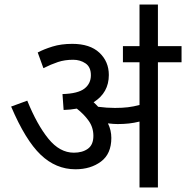

<svg xmlns="http://www.w3.org/2000/svg" viewBox="-20 -825 819 845"><path d="M470 -218Q470 -148 424.5 -114Q379 -80 312 -80Q226 -80 159 -144Q92 -208 29 -356L100 -382Q143 -276 193 -214.5Q243 -153 305 -153Q343 -153 367 -170.5Q391 -188 391 -227Q391 -264 370.5 -293Q350 -322 318 -347Q291 -342 260 -341L255 -411Q323 -413 351.5 -435Q380 -457 380 -494Q380 -530 356.5 -546Q333 -562 302 -562Q265 -562 235 -552Q205 -542 171 -525L146 -594Q172 -608 210.5 -620Q249 -632 298 -632Q376 -632 417.5 -593Q459 -554 459 -495Q459 -417 392 -375Q403 -365 412 -355Q450 -350 486 -350Q518 -350 543 -353Q568 -356 594 -363V-551H521V-622H779V-551H675V0H594V-290Q570 -284 547 -281.5Q524 -279 498 -279Q481 -279 455 -282Q470 -252 470 -218ZM594 -615V-805H675V-615Z"/></svg>

Font: Go Noto Kurrent-Regular
Style: Regular
Weight: 400
Designer: Monotype Design Team
Foundry: Monotype Imaging Inc.
Version: Version 2.012; ttfautohint (v1.8.4.7-5d5b)